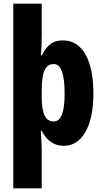

<svg xmlns="http://www.w3.org/2000/svg" viewBox="-20 -780 559 1040"><path d="M486 -274C486 -454 426 -561 322 -561C273 -561 242 -547 206 -480H201C205 -516 206 -552 206 -589V-760H52V240H206V31C206 10 204 -24 201 -71H206C235 -15 276 10 326 10C425 10 486 -97 486 -274ZM330 -273C330 -175 312 -122 271 -122C225 -122 206 -164 206 -257V-288C206 -391 225 -433 272 -433C310 -433 330 -381 330 -273Z"/></svg>

Font: Noto Sans Bengali ExtraCondensed ExtraBold
Style: Regular
Weight: 800
Width: 2
Designer: Joana Ranito - Universal Thirst; Jelle Bosma - Monotype Design Team
Foundry: Universal Thirst ehf.
Version: Version 3.000